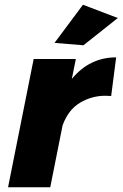

<svg xmlns="http://www.w3.org/2000/svg" viewBox="-20 -790 517 810"><path d="M332 -599 210 -609 330 -770 477 -714ZM192 0H14L122 -541H300L283 -457Q358 -548 470 -548L449 -385L424 -386Q367 -386 317.5 -356.5Q268 -327 244 -261Z"/></svg>

Font: Argentum Sans
Style: Bold Italic
Weight: 700
Italic angle: -11°
Designer: Julieta Ulanovsky (font), Cristiano Sobral (main changes and remaster)
Foundry: Julieta Ulanovsky (font), Cristiano Sobral (main changes and remaster)
Version: Version 2.007;June 15, 2022;FontCreator 14.0.0.2814 64-bit; 